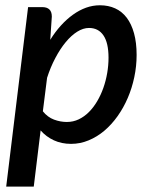

<svg xmlns="http://www.w3.org/2000/svg" viewBox="-20 -538 574 728"><path d="M3.5 169.5 86.5 -511H140.5Q158 -511 167.2 -502.2Q176.5 -493.5 176.5 -475L170.5 -387Q189 -417 210.8 -441Q232.5 -465 256.5 -482.2Q280.5 -499.5 306.2 -508.8Q332 -518 359 -518Q391 -518 416.8 -506.2Q442.5 -494.5 460.5 -470.8Q478.5 -447 488.2 -411.8Q498 -376.5 498 -329.5Q498 -287 489.2 -245.5Q480.5 -204 464.5 -166.8Q448.5 -129.5 425.8 -97.5Q403 -65.5 375.5 -42.2Q348 -19 316 -5.8Q284 7.5 249.5 7.5Q213.5 7.5 184.2 -6Q155 -19.5 134 -43.5L108 169.5ZM317.5 -432Q295.5 -432 272.8 -417.8Q250 -403.5 229 -378Q208 -352.5 189.8 -318Q171.5 -283.5 158.5 -243L142.5 -116Q160.5 -93.5 184.8 -84.5Q209 -75.5 233.5 -75.5Q257.5 -75.5 278.5 -85.5Q299.5 -95.5 317 -113Q334.5 -130.5 348.5 -154.2Q362.5 -178 372 -205Q381.5 -232 386.5 -261.2Q391.5 -290.5 391.5 -319Q391.5 -375.5 372.2 -403.8Q353 -432 317.5 -432Z"/></svg>

Font: Lato Semibold
Style: Italic
Weight: 600
Italic angle: -7°
Designer: Lukasz Dziedzic
Foundry: tyPoland Lukasz Dziedzic
Version: Version 2.006; 2014-01-15